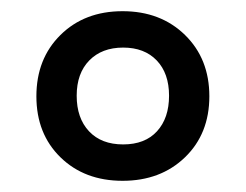

<svg xmlns="http://www.w3.org/2000/svg" viewBox="-20 -746 440 343"><path d="M199 -423Q131 -423 88 -465Q45 -507 45 -574Q45 -641 88 -683.5Q131 -726 199 -726Q267 -726 310.5 -683.5Q354 -641 354 -574Q354 -507 310.5 -465Q267 -423 199 -423ZM200 -488Q239 -488 260.5 -511.5Q282 -535 282 -575Q282 -615 260 -638Q238 -661 200 -661Q162 -661 139.5 -638Q117 -615 117 -575Q117 -535 139 -511.5Q161 -488 200 -488Z"/></svg>

Font: Noto Serif Thai SemiBold
Style: Regular
Weight: 600
Designer: Monotype Design Team
Foundry: Monotype Imaging Inc.
Version: Version 2.001; ttfautohint (v1.8.4.7-5d5b)